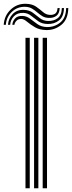

<svg xmlns="http://www.w3.org/2000/svg" viewBox="-80 -1001 384 1021"><path d="M147 0V-800H170V0ZM55.5 0V-800H78.2V0ZM101.2 0V-800H124V0ZM-60.2 -869.2Q-57 -918.2 -22.8 -950.4Q11.5 -982.5 59 -980.8Q91.8 -979.8 112.1 -965.5Q132.5 -951.2 148.6 -937Q164.8 -922.8 185 -921.8Q201.8 -920.8 213.1 -928.2Q224.5 -935.8 226 -958H237.5Q236 -929 220 -916.9Q204 -904.8 180.2 -905.8Q159.8 -906.2 145.4 -915Q131 -923.8 118.2 -935Q105.5 -946.2 90.6 -955.1Q75.8 -964 55 -964.8Q12.8 -966.2 -16.6 -938.4Q-46 -910.5 -49 -869.2ZM-37.5 -869.2Q-35 -902.8 -12.4 -926.4Q10.2 -950 47.2 -948.5Q75.8 -947.5 94.8 -933.2Q113.8 -919 131.5 -904.8Q149.2 -890.5 174.5 -889.5Q206.5 -888.5 227.2 -904.5Q248 -920.5 248.8 -958H260.2Q259.2 -912.8 233.9 -892.5Q208.5 -872.2 172 -873.5Q142.8 -874.2 123 -888.5Q103.2 -902.8 85.5 -917.1Q67.8 -931.5 44.5 -932.5Q12.2 -933.8 -6 -914.4Q-24.2 -895 -26 -869.2ZM-14.5 -869.2Q-13.2 -887.2 -0.1 -902.4Q13 -917.5 40 -916.2Q62 -915.5 80.4 -901.1Q98.8 -886.8 119.2 -872.5Q139.8 -858.2 168.2 -857.2Q208.8 -856 239.6 -880.5Q270.5 -905 271.8 -958H283.2Q281.8 -897.2 245.8 -868.5Q209.8 -839.8 165.2 -841.2Q130 -842 105.6 -856.4Q81.2 -870.8 64.5 -885Q47.8 -899.2 35.2 -900.2Q17.8 -901.2 7.5 -890.4Q-2.8 -879.5 -3.2 -869.2Z"/></svg>

Font: Big Shoulders Inline Text
Style: Bold
Weight: 700
Designer: Patric King
Foundry: XO Type Co
Version: Version 1.000